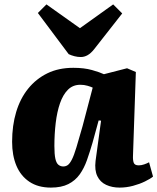

<svg xmlns="http://www.w3.org/2000/svg" viewBox="-20 -838 715 872"><path d="M584 -131Q583 -110 587.5 -98.5Q592 -87 610 -87Q622 -87 635 -91.5Q648 -96 657 -101L675 -36Q663 -26 638.5 -14Q614 -2 584 6Q554 14 523 14Q489 14 462 1.5Q435 -11 422 -38Q409 -65 414 -107L439 -290L428 -291L400 -189Q388 -148 375 -111Q362 -74 342 -46Q322 -18 290.5 -2Q259 14 211 14Q153 14 113.5 -12.5Q74 -39 54.5 -85.5Q35 -132 35 -194Q35 -268 53.5 -329.5Q72 -391 108 -435.5Q144 -480 195 -505Q246 -530 313 -530Q362 -530 397.5 -520Q433 -510 452 -501L557 -528L597 -511ZM267 -82Q279 -82 288 -88.5Q297 -95 306.5 -113.5Q316 -132 327 -168.5Q338 -205 355 -265L401 -440Q393 -444 377.5 -448.5Q362 -453 345 -453Q311 -453 288.5 -430.5Q266 -408 252.5 -369Q239 -330 233 -279.5Q227 -229 227 -175Q227 -137 231.5 -117Q236 -97 245.5 -89.5Q255 -82 267 -82ZM152 -779 191 -818 343 -710 494 -818 535 -777 408 -615Q393 -596 378 -587.5Q363 -579 347 -579Q333 -579 319 -582.5Q305 -586 292 -592Z"/></svg>

Font: Literata 18pt ExtraBold
Style: Italic
Weight: 800
Italic angle: -2°
Designer: Latin by Veronika Burian and Jose Scaglione. Greek by Irene Vlachou. Cyrillic by Vera Evstafieva
Foundry: TypeTogether
Version: Version 3.103;gftools[0.9.29]